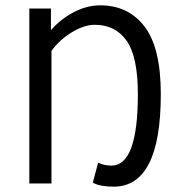

<svg xmlns="http://www.w3.org/2000/svg" viewBox="-20 -688 675 720"><path d="M406 12Q355 12 328 -3L348 -78Q370 -67 398 -67Q497 -67 497 -335Q497 -475 455 -535Q413 -595 335 -595Q296 -595 249.5 -567Q203 -539 173 -497V0H90V-656H171V-575Q208 -617 257 -642.5Q306 -668 356 -668Q461 -668 522 -588.5Q583 -509 583 -335Q583 12 406 12Z"/></svg>

Font: Toshiba Sans
Style: Regular
Weight: 400
Designer: Paul D. Hunt
Foundry: Toshiba Corporation
Version: Version 2.020;PS 2.0;hotconv 1.0.86;makeotf.lib2.5.63406